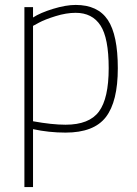

<svg xmlns="http://www.w3.org/2000/svg" viewBox="-20 -529 556 779"><path d="M79 230V-500H114V-458Q143 -477 195 -493Q247 -509 287 -509Q377 -509 417.5 -448Q458 -387 458 -252Q458 -117 409.5 -54Q361 9 246 9Q178 9 114 -5V230ZM287 -477Q249 -477 205.5 -463.5Q162 -450 138 -437L114 -424V-37Q191 -23 246 -23Q342 -23 381.5 -76.5Q421 -130 421 -252.5Q421 -375 387.5 -426Q354 -477 287 -477Z"/></svg>

Font: Titillium Web
Style: Thin
Weight: 200
Version: Version 1.001;PS 57.000;hotconv 1.0.70;makeotf.lib2.5.55311